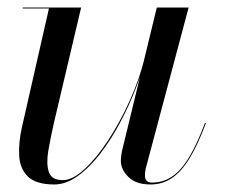

<svg xmlns="http://www.w3.org/2000/svg" viewBox="-20 -480 606 510"><path d="M124 10Q76 10 54.5 -10.8Q33 -31.5 31 -65.8Q29 -100 38 -141L110 -457.5H40V-460H195.5L123 -152.5Q114 -113 108.2 -78.8Q102.5 -44.5 109.8 -23Q117 -1.5 147 -1.5Q172.5 -1.5 204 -30.2Q235.5 -59 266.8 -106.5Q298 -154 324.2 -211.8Q350.5 -269.5 364.5 -327H367Q358 -290 340.5 -244.8Q323 -199.5 299.2 -154.8Q275.5 -110 247 -72.8Q218.5 -35.5 187 -12.8Q155.5 10 124 10ZM380 10Q341 10 321 -10Q301 -30 301 -52.5Q301 -58.5 302.2 -67.8Q303.5 -77 305.5 -85L396.5 -460H481L367 -32Q366 -27.5 365.5 -22.8Q365 -18 365 -14Q365 5 383.5 5Q413 5 437 -11Q461 -27 482.2 -62.2Q503.5 -97.5 524.5 -153.5L527 -153Q505.5 -95.5 483.5 -59.5Q461.5 -23.5 436.2 -6.8Q411 10 380 10Z"/></svg>

Font: Bodoni Moda 72pt
Style: Italic
Weight: 400
Italic angle: -13°
Designer: Owen Earl
Foundry: indestructible type
Version: Version 2.005